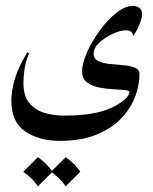

<svg xmlns="http://www.w3.org/2000/svg" viewBox="-20 -329 534 668"><path d="M443.4 -308.6Q456.1 -308.6 465.3 -301Q474.6 -293.5 474.6 -279.8Q474.6 -266.1 464.6 -242.4Q454.6 -218.8 443.4 -203.6Q441.4 -223.6 418.5 -223.6Q398.9 -223.6 372.3 -211.4Q345.7 -199.2 325.7 -180.7Q305.7 -162.1 305.7 -142.6Q305.7 -124.5 321.8 -116.7Q337.9 -108.9 361.6 -106.4Q385.3 -104 409.2 -102.1Q433.1 -100.1 449.2 -93.5Q465.3 -86.9 465.3 -70.8Q465.3 -31.2 449.2 9.8Q433.1 50.8 399.7 85Q366.2 119.1 314 140.1Q261.7 161.1 189 161.1Q115.7 161.1 67.6 128.2Q19.5 95.2 19.5 21.5Q19.5 -11.7 31.2 -53Q43 -94.2 75.2 -147L81.1 -144Q68.8 -113.8 65.2 -87.9Q61.5 -62 61.5 -41.5Q61.5 5.9 82.8 30.5Q104 55.2 136.5 64.2Q168.9 73.2 203.1 73.2Q308.6 73.2 365.5 46.9Q422.4 20.5 430.2 -5.9Q432.6 -13.7 416.7 -15.4Q400.9 -17.1 376 -18.3Q351.1 -19.5 325.7 -24.4Q300.3 -29.3 283 -42.2Q265.6 -55.2 265.6 -81.1Q265.6 -107.9 282.5 -146.2Q299.3 -184.6 326.2 -221.7Q353 -258.8 384 -283.7Q415 -308.6 443.4 -308.6ZM111.8 217.8Q143.1 239.7 162.6 268.6L111.8 319.3Q102.1 304.2 89.1 291.7Q76.2 279.3 61 268.6ZM208.5 217.8Q239.7 239.7 259.3 268.6L208.5 319.3Q198.7 304.2 185.8 291.7Q172.9 279.3 157.7 268.6Z"/></svg>

Font: Lateef
Style: Regular
Weight: 400
Designer: SIL International
Foundry: SIL International
Version: Version 4.200